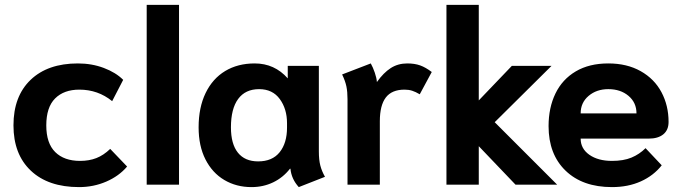

<svg xmlns="http://www.w3.org/2000/svg" viewBox="-20 -754 2785 784"><path d="M35 -242Q35 -361 105 -428Q175 -495 298 -495Q355 -495 404 -476.5Q453 -458 483 -428L438 -341Q380 -388 304 -388Q241 -388 205 -352Q169 -316 169 -242Q169 -169 205.5 -133Q242 -97 307 -97Q344 -97 373.5 -108.5Q403 -120 430 -146L499 -74Q466 -35 414 -12.5Q362 10 303 10Q177 10 106 -57Q35 -124 35 -242Z M579 -734H711V0H579Z M791 -234Q791 -315 819.5 -374Q848 -433 899.5 -464Q951 -495 1020 -495Q1101 -495 1155 -434V-485H1282V-136Q1282 -101 1288 -78Q1294 -55 1307 -32L1200 10Q1170 -23 1166 -65H1164Q1136 -29 1095.5 -9.5Q1055 10 1007 10Q945 10 896 -19Q847 -48 819 -103Q791 -158 791 -234ZM1152 -233V-251Q1152 -309 1122.5 -349.5Q1093 -390 1038 -390Q982 -390 952.5 -350Q923 -310 923 -234Q923 -166 951.5 -130.5Q980 -95 1034 -95Q1092 -95 1122 -132.5Q1152 -170 1152 -233Z M1399 -349Q1399 -379 1394.5 -401Q1390 -423 1377 -450L1494 -495Q1503 -479 1510.5 -457Q1518 -435 1519 -419Q1546 -457 1575.5 -476Q1605 -495 1643 -495Q1673 -495 1695.5 -487Q1718 -479 1743 -460L1694 -369Q1677 -379 1663 -383.5Q1649 -388 1632 -388Q1580 -388 1555.5 -356Q1531 -324 1531 -259V0H1399Z M1803 -734H1935V-344L2070 -485H2232L2000 -255L2255 0H2085L1935 -157V0H1803Z M2220 -239Q2220 -314 2248 -372Q2276 -430 2331 -462.5Q2386 -495 2464 -495Q2540 -495 2596 -463.5Q2652 -432 2681 -377.5Q2710 -323 2710 -256Q2710 -223 2688.5 -205.5Q2667 -188 2629 -188H2351Q2351 -147 2386.5 -122Q2422 -97 2479 -97Q2526 -97 2558.5 -110.5Q2591 -124 2616 -149L2682 -79Q2649 -37 2597 -13.5Q2545 10 2479 10Q2359 10 2289.5 -57Q2220 -124 2220 -239ZM2579 -291Q2579 -335 2546.5 -362.5Q2514 -390 2464 -390Q2416 -390 2383.5 -362.5Q2351 -335 2351 -291Z"/></svg>

Font: Niramit
Style: Bold
Weight: 700
Designer: Katatrad Aksorn Co.,Ltd.
Foundry: Cadson Demak Co.,Ltd.
Version: Version 1.001; ttfautohint (v1.6)